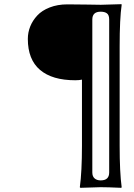

<svg xmlns="http://www.w3.org/2000/svg" viewBox="-20 -668 642 923"><path d="M423.8 -574.2V161.1Q423.8 180.2 434.8 189.7Q445.8 199.2 463.9 199.2Q504.9 199.2 504.9 161.1V-574.2Q504.9 -595.7 494.1 -603.8Q483.4 -611.8 463.9 -611.8Q423.8 -611.8 423.8 -574.2ZM464.8 -645 564 -647.9 564.9 -645Q555.2 -578.6 555.2 -444.8V32.2Q555.2 160.6 564.9 231.9L563 234.9Q498 231.9 463.9 231.9L366.2 234.9L363.8 231.9Q374 156.7 374 32.2V-285.2Q360.8 -282.2 341.8 -282.2Q231 -282.2 172.4 -332Q113.8 -381.8 113.8 -481Q113.8 -511.7 125.2 -540.5Q136.7 -569.3 159.2 -593.5Q181.6 -617.7 219.2 -632.3Q256.8 -647 304.2 -647Q347.7 -647 402.6 -646Q457.5 -645 464.8 -645Z"/></svg>

Font: Linear Smooth
Style: Regular
Weight: 400
Designer: Philipp H. Poll, Flanker
Foundry: Philipp H. Poll, reworked by Flanker
Version: Version 1.061 | FøM Fix